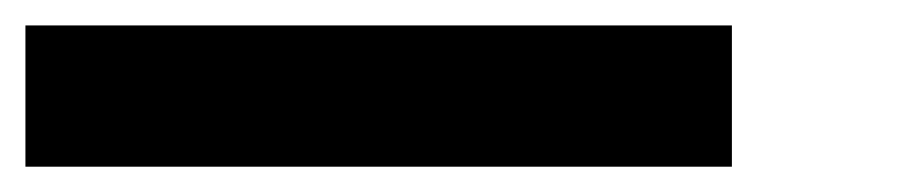

<svg xmlns="http://www.w3.org/2000/svg" viewBox="-20 -20 707 151"><path d="M555.6 111.1H0V0H555.6Z"/></svg>

Font: Pixeloid Mono
Style: Regular
Weight: 400
Monospace: yes
Designer: GGBotNet
Foundry: GGBotNet
Version: 0.5